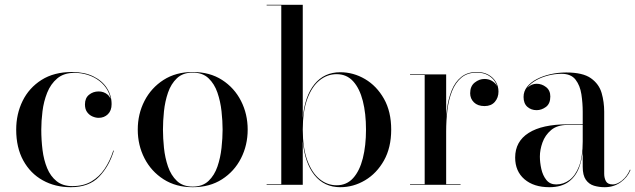

<svg xmlns="http://www.w3.org/2000/svg" viewBox="-20 -770 2647 800"><path d="M275 10Q209.5 10 158 -18.8Q106.5 -47.5 77 -101.2Q47.5 -155 47.5 -230Q47.5 -295 74.2 -349.5Q101 -404 153 -437Q205 -470 280.5 -470Q331.5 -470 368.5 -452Q405.5 -434 425.2 -403.5Q445 -373 445 -336Q445 -309 429.5 -294Q414 -279 391 -279Q378.5 -279 365.2 -284.8Q352 -290.5 343 -302.8Q334 -315 334 -335Q334 -361.5 351 -375.2Q368 -389 391 -389Q412.5 -389 428.2 -375.8Q444 -362.5 444 -336H442.5Q442.5 -367.5 429.2 -391.8Q416 -416 394.2 -432.8Q372.5 -449.5 345.5 -458Q318.5 -466.5 290.5 -466.5Q246 -466.5 218.5 -443.2Q191 -420 176.5 -383.5Q162 -347 157 -306.2Q152 -265.5 152 -230Q152 -187 157.2 -145Q162.5 -103 176.5 -69.2Q190.5 -35.5 216 -15Q241.5 5.5 281.5 5.5Q327.5 5.5 360.5 -13.8Q393.5 -33 416 -66.5Q438.5 -100 452 -142.5H454.5Q435 -77.5 393 -33.8Q351 10 275 10Z M783 10Q713 10 661.5 -23Q610 -56 582 -110.5Q554 -165 554 -230Q554 -295 582 -349.5Q610 -404 661.5 -437Q713 -470 783 -470Q854 -470 905.2 -437Q956.5 -404 984.2 -349.5Q1012 -295 1012 -230Q1012 -165 984.2 -110.5Q956.5 -56 905.2 -23Q854 10 783 10ZM783 7.5Q824 7.5 848.8 -16Q873.5 -39.5 886 -76Q898.5 -112.5 903 -153.8Q907.5 -195 907.5 -230Q907.5 -265.5 903 -306.5Q898.5 -347.5 886 -384Q873.5 -420.5 848.8 -444Q824 -467.5 783 -467.5Q742 -467.5 717.2 -444Q692.5 -420.5 680 -384Q667.5 -347.5 663.2 -306.5Q659 -265.5 659 -230Q659 -195 663.2 -153.8Q667.5 -112.5 680 -76Q692.5 -39.5 717.2 -16Q742 7.5 783 7.5Z M1398 10Q1331 10 1290.5 -40.2Q1250 -90.5 1241.5 -181.5V0H1091V-2.5H1152V-747.5H1091V-750H1241.5V-278.5Q1250 -370 1290.5 -419.5Q1331 -469 1398 -469Q1452.5 -469 1501 -440.5Q1549.5 -412 1579.8 -358.5Q1610 -305 1610 -230Q1610 -155 1579.8 -101.2Q1549.5 -47.5 1501 -18.8Q1452.5 10 1398 10ZM1382.5 2Q1424.5 2 1451.5 -28Q1478.5 -58 1491.8 -110.5Q1505 -163 1505 -230Q1505 -297 1491.8 -349.2Q1478.5 -401.5 1451.5 -431.2Q1424.5 -461 1382.5 -461Q1343.5 -461 1311.5 -435.2Q1279.5 -409.5 1260.5 -358Q1241.5 -306.5 1241.5 -230Q1241.5 -153.5 1260.5 -101.8Q1279.5 -50 1311.5 -24Q1343.5 2 1382.5 2Z M1836.5 -222.5Q1836.5 -269.5 1842 -313.5Q1847.5 -357.5 1861.8 -393Q1876 -428.5 1901.8 -449.2Q1927.5 -470 1966.5 -470Q1994.5 -470 2014.8 -458.8Q2035 -447.5 2046 -429Q2057 -410.5 2057 -388.5Q2057 -363 2041.8 -345.5Q2026.5 -328 1999 -328Q1970.5 -328 1954.8 -343.5Q1939 -359 1939 -381.5Q1939 -411 1958 -426Q1977 -441 1998.5 -441Q2015 -441 2028.2 -433.8Q2041.5 -426.5 2049 -414.8Q2056.5 -403 2056.5 -388.5H2054.5Q2054.5 -410 2043.8 -427.8Q2033 -445.5 2013.5 -456.5Q1994 -467.5 1966.5 -467.5Q1927.5 -467.5 1902.5 -446.5Q1877.5 -425.5 1863.5 -390.2Q1849.5 -355 1844.2 -311.2Q1839 -267.5 1839 -222.5ZM1839 -460V-2.5H1899V0H1688.5V-2.5H1749.5V-457.5H1688.5V-460Z M2499.5 10Q2476 10 2455 3.8Q2434 -2.5 2421 -21Q2408 -39.5 2408 -75V-304.5Q2408 -340.5 2402.5 -377Q2397 -413.5 2378.2 -438Q2359.5 -462.5 2319.5 -462.5Q2292 -462.5 2264.5 -455.5Q2237 -448.5 2214.5 -436Q2192 -423.5 2178.2 -405.8Q2164.5 -388 2164.5 -366H2162.5Q2162.5 -391.5 2179.2 -406.2Q2196 -421 2216 -421Q2237.5 -421 2255.2 -407.2Q2273 -393.5 2273 -368Q2273 -338 2254.8 -324.5Q2236.5 -311 2216 -311Q2193 -311 2177.2 -325Q2161.5 -339 2161.5 -366Q2161.5 -389.5 2176.2 -408.2Q2191 -427 2216.2 -440.2Q2241.5 -453.5 2273.5 -460.8Q2305.5 -468 2339.5 -468Q2408.5 -468 2442.2 -444Q2476 -420 2486.8 -382.5Q2497.5 -345 2497.5 -304.5V-46Q2497.5 -28 2504.8 -14.8Q2512 -1.5 2533.5 -1.5Q2551 -1.5 2572 -18.2Q2593 -35 2605 -63.5L2607 -61.5Q2594 -30 2565.2 -10Q2536.5 10 2499.5 10ZM2269 10Q2204 10 2165.2 -23.2Q2126.5 -56.5 2126.5 -113.5Q2126.5 -180.5 2182.8 -216.2Q2239 -252 2345.5 -252H2454.5V-249.5H2345.5Q2301.5 -249.5 2276.2 -228Q2251 -206.5 2240.2 -176Q2229.5 -145.5 2229.5 -118Q2229.5 -93 2235.5 -66Q2241.5 -39 2256.5 -20.2Q2271.5 -1.5 2297.5 -1.5Q2327.5 -1.5 2352.5 -19.8Q2377.5 -38 2392.8 -77.5Q2408 -117 2408 -180.5H2410Q2410 -123.5 2396 -80.5Q2382 -37.5 2351 -13.8Q2320 10 2269 10Z"/></svg>

Font: Bodoni Moda 72pt
Style: Regular
Weight: 400
Designer: Owen Earl
Foundry: indestructible type
Version: Version 2.005